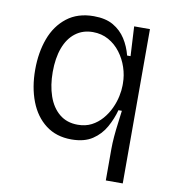

<svg xmlns="http://www.w3.org/2000/svg" viewBox="-78 -597 753 826"><g transform="rotate(10 298.0 -183.5)"><path d="M439 160V23Q439 -3 441.5 -32.5Q444 -62 448 -91.5Q452 -121 455 -147H440Q430 -109 409.5 -72Q389 -35 353.5 -11.5Q318 12 262 12Q196 12 150 -23Q104 -58 80.5 -119Q57 -180 57 -257Q57 -332 79.5 -393Q102 -454 149 -490.5Q196 -527 266 -527Q318 -527 351.5 -507.5Q385 -488 405.5 -456Q426 -424 436 -385H451L444 -514H513V-259V160ZM278 -55Q312 -55 338 -68.5Q364 -82 383.5 -104.5Q403 -127 415.5 -154Q428 -181 433.5 -207.5Q439 -234 439 -254V-264Q439 -299 427.5 -333.5Q416 -368 394.5 -396.5Q373 -425 342.5 -442Q312 -459 274 -459Q230 -459 198 -434.5Q166 -410 149.5 -365.5Q133 -321 133 -260Q133 -202 149 -155.5Q165 -109 197.5 -82Q230 -55 278 -55Z"/></g></svg>

Font: Bricolage Grotesque 96pt ExtraBold Light
Style: Regular
Weight: 300
Version: Version 1.001;gftools[0.9.33.dev8+g029e19f]